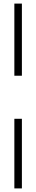

<svg xmlns="http://www.w3.org/2000/svg" viewBox="-20 -930 202 1070"><path d="M60 -910H102V-508H60ZM60 -268H102V120H60Z"/></svg>

Font: Big Shoulders Stencil Text Thin
Style: Regular
Weight: 100
Designer: Patric King
Foundry: XO Type Co
Version: Version 2.001